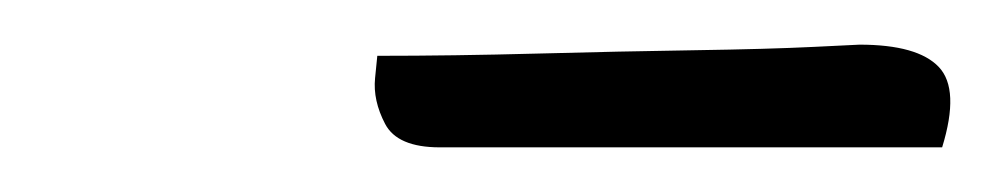

<svg xmlns="http://www.w3.org/2000/svg" viewBox="-20 -647 446 86"><path d="M365 -627Q391 -627 400.5 -617Q410 -607 402 -581H177Q158 -581 152.5 -591.5Q147 -602 148 -612Q149 -622 149 -622Q183 -622 220.5 -623Q258 -624 291 -624.5Q324 -625 344.5 -626Q365 -627 365 -627Z"/></svg>

Font: Sedan
Style: Italic
Weight: 400
Italic angle: -13.8°
Designer: Sebastian Salazar
Foundry: Sebastian Salazar
Version: Version 1.100; ttfautohint (v1.8.4.7-5d5b)